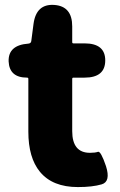

<svg xmlns="http://www.w3.org/2000/svg" viewBox="-20 -745 485 779"><path d="M296 14Q193 14 142 -48Q95 -105 95 -211V-425Q95 -430 90 -430Q18 -430 15 -496Q13 -562 95 -568Q106 -569 107 -579L116 -648Q127 -730 200 -725Q273 -720 273 -638V-574Q273 -569 278 -569H323Q407 -569 407 -500Q407 -430 323 -430H278Q273 -430 273 -425V-213Q273 -125 345 -125Q366 -125 377.5 -129Q389 -133 410 -71Q430 -8 392.5 3Q355 14 296 14Z"/></svg>

Font: Resource Han Rounded KR Heavy
Style: Regular
Weight: 900
Designer: Cyano Hao (round all glyphs); Ryoko NISHIZUKA 西塚涼子 (kana, bopomofo & ideographs); Paul D. Hunt (Latin, Greek & Cyrillic)
Foundry: Cyano Hao
Version: 0.990